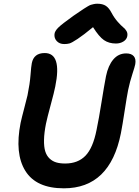

<svg xmlns="http://www.w3.org/2000/svg" viewBox="-20 -958 748 1032"><path d="M325.2 -721.2Q300.3 -721.2 285.4 -736.8Q270.5 -752.4 272.9 -774.9Q274.4 -790.5 292.7 -809.1Q311 -827.6 376 -874Q387.2 -881.3 406 -894.3Q424.8 -907.2 431.4 -911.4Q438 -915.5 450 -922.9Q461.9 -930.2 468.5 -932.1Q475.1 -934.1 484.1 -936Q493.2 -938 502.9 -938Q531.7 -938 549.1 -926.5Q566.4 -915 580.1 -888.2Q594.2 -861.8 612.5 -841.1Q630.9 -820.3 642.3 -811.3Q653.8 -802.2 660.4 -790.3Q667 -778.3 664.1 -763.2Q660.6 -745.6 643.3 -734.9Q626 -724.1 603 -724.1Q565.4 -724.1 538.8 -742.4Q512.2 -760.7 480 -812Q428.7 -769.5 397.2 -748.8Q365.7 -728 353.8 -724.6Q341.8 -721.2 325.2 -721.2ZM323.2 54.2Q174.8 54.2 116.5 -39.1Q58.1 -132.3 90.8 -297.9Q97.2 -327.1 110.8 -378.4Q124.5 -429.7 127.9 -445.8Q140.6 -508.3 144 -554.9Q147.5 -601.6 150.9 -618.2Q161.6 -672.9 220.2 -672.9Q314 -672.9 276.9 -492.2Q271.5 -463.9 252.4 -393.8Q233.4 -323.7 227.1 -293Q217.3 -243.7 216.6 -206.3Q215.8 -168.9 223.1 -145Q230.5 -121.1 246.1 -106.2Q261.7 -91.3 282 -85.2Q302.2 -79.1 330.1 -79.1Q398.9 -79.1 439.5 -121.1Q480 -163.1 499 -259.8Q511.7 -320.3 525.6 -408.4Q539.6 -496.6 549.8 -548.8Q561.5 -606 589.1 -638.4Q616.7 -670.9 658.2 -670.9Q686 -670.9 699 -656Q711.9 -641.1 707 -612.8Q704.6 -599.6 691.4 -559.3Q678.2 -519 668.9 -475.1Q662.1 -440.9 650.1 -362.8Q638.2 -284.7 629.9 -242.2Q571.3 54.2 323.2 54.2Z"/></svg>

Font: Shantell Sans Bouncy
Style: Italic
Weight: 600
Italic angle: -11.31°
Designer: Stephen Nixon, Anya Danilova, Shantell Martin
Foundry: Arrow Type
Version: Version 1.006;[9816181b4]